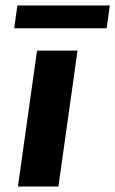

<svg xmlns="http://www.w3.org/2000/svg" viewBox="-20 -686 424 706"><path d="M194.8 0H45.9L116.2 -500H265.1ZM43.9 -666H383.8L372.1 -582H32.2Z"/></svg>

Font: Fivo Sans Modern
Style: Italic
Weight: 700
Designer: Alexander Slobzheninov
Foundry: Alexander Slobzheninov
Version: 1.0